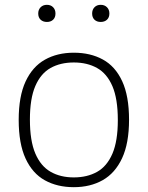

<svg xmlns="http://www.w3.org/2000/svg" viewBox="-20 -767 612 796"><path d="M286 9Q217.5 9 166 -19.5Q114.5 -48 86 -109.8Q57.5 -171.5 57.5 -270Q57.5 -367.5 86 -429Q114.5 -490.5 166 -519.5Q217.5 -548.5 286 -548.5Q355 -548.5 406.5 -520.2Q458 -492 486.5 -430.5Q515 -369 515 -270.5Q515 -173 486.2 -111.2Q457.5 -49.5 406 -20.2Q354.5 9 286 9ZM286 -31.5Q341.5 -31.5 382.5 -54.5Q423.5 -77.5 446 -129.8Q468.5 -182 468.5 -269Q468.5 -357.5 446 -409.8Q423.5 -462 382.5 -485Q341.5 -508 286 -508Q230.5 -508 189.8 -485.2Q149 -462.5 126.5 -410.5Q104 -358.5 104 -271.5Q104 -183 126.5 -130.5Q149 -78 189.8 -54.8Q230.5 -31.5 286 -31.5ZM397.5 -676Q381.5 -676 371.8 -685.2Q362 -694.5 362 -711Q362 -727 371.8 -737Q381.5 -747 397.5 -747Q413.5 -747 423.5 -737Q433.5 -727 433.5 -711Q433.5 -694.5 423.5 -685.2Q413.5 -676 397.5 -676ZM174.5 -676Q158.5 -676 148.5 -685.2Q138.5 -694.5 138.5 -711Q138.5 -727 148.5 -737Q158.5 -747 174.5 -747Q190.5 -747 200.2 -737Q210 -727 210 -711Q210 -694.5 200.2 -685.2Q190.5 -676 174.5 -676Z"/></svg>

Font: Encode Sans Semi Expanded ExtraLight
Style: Regular
Weight: 200
Width: 6
Designer: Multiple Designers
Foundry: Impallari Type
Version: Version 3.000; ttfautohint (v1.8.3) -l 8 -r 50 -G 200 -x 14 